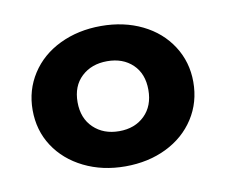

<svg xmlns="http://www.w3.org/2000/svg" viewBox="-49 -808 524 446"><g transform="rotate(-10 213.5 -584.5)"><path d="M24 -585Q24 -632 48.5 -670Q73 -708 116.5 -729Q160 -750 214 -750Q268 -750 311 -729Q354 -708 378.5 -670Q403 -632 403 -585Q403 -537 378.5 -499Q354 -461 311 -440Q268 -419 214 -419Q160 -419 116.5 -440.5Q73 -462 48.5 -499.5Q24 -537 24 -585ZM297 -585Q297 -623 274 -645Q251 -667 214 -667Q177 -667 153.5 -645Q130 -623 130 -585Q130 -547 153.5 -524.5Q177 -502 214 -502Q251 -502 274 -524.5Q297 -547 297 -585Z"/></g></svg>

Font: Montserrat-Bold
Style: Bold
Weight: 700
Version: Version 7.200